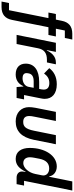

<svg xmlns="http://www.w3.org/2000/svg" viewBox="682 -1546 980 2551"><g transform="rotate(90 1172.5 -270.0)"><path d="M258 -423H361L381 -522H278L302 -641H401L422 -740H345C244 -740 191 -691 173 -601L157 -522H83L63 -423H137L32 101H-63L-83 200H-10C90 200 143 151 161 61Z M481 0 538 -285C554 -366 601 -403 691 -403H726L751 -522H724C642 -522 592 -457 568 -402H562L586 -522H465L360 0Z M885 12C955 12 1009 -19 1041 -89H1046L1053 0H1198L1217 -99H1159L1204 -324C1208 -343 1210 -361 1210 -374C1210 -471 1142 -534 1016 -534C916 -534 846 -494 802 -434L873 -365C903 -405 937 -435 1000 -435C1058 -435 1087 -409 1087 -360C1087 -351 1086 -340 1084 -330L1078 -300H983C828 -300 742 -234 742 -121C742 -40 793 12 885 12ZM934 -79C895 -79 868 -97 868 -129C868 -134 868 -144 872 -163C881 -205 915 -227 977 -227H1063L1050 -157C1039 -106 988 -79 934 -79Z M1504 -522H1383L1329 -251C1323 -217 1320 -191 1320 -164C1320 -64 1391 12 1509 12C1640 12 1720 -66 1754 -228L1813 -522H1692L1634 -234C1610 -114 1574 -88 1516 -88C1465 -88 1438 -114 1438 -167C1438 -189 1441 -208 1448 -242Z M2343 0 2362 -99H2299L2428 -740H2307L2245 -433H2240C2231 -493 2178 -534 2108 -534C1963 -534 1862 -377 1862 -175C1862 -64 1910 12 2007 12C2087 12 2135 -34 2177 -119H2182L2179 -103C2178 -97 2175 -83 2175 -72C2175 -27 2209 0 2257 0ZM2062 -89C2013 -89 1986 -124 1986 -177C1986 -193 1989 -217 1992 -232L2006 -304C2023 -389 2065 -433 2135 -433C2199 -433 2237 -391 2226 -338L2208 -249C2199 -206 2181 -167 2155 -138C2132 -111 2101 -89 2062 -89Z"/></g></svg>

Font: Braiins Sans SemiBold
Style: Italic
Weight: 600
Italic angle: -11.31°
Designer: Mike Abbink, Paul van der Laan, Pieter van Rosmalen, Jiri Chlebus, Lubos Buracinsky
Foundry: Bold Monday, Sudetype
Version: Version 1.000;hotconv 1.0.109;makeotfexe 2.5.65596